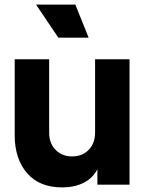

<svg xmlns="http://www.w3.org/2000/svg" viewBox="-20 -804 639 836"><path d="M251 12Q303 12 343 -7.5Q383 -27 404 -67V0H544V-546H394V-227Q394 -180 366 -151.5Q338 -123 294 -123Q250 -123 222 -151.5Q194 -180 194 -227V-546H44V-215Q44 -113 97.5 -50.5Q151 12 251 12ZM234 -640H366L308 -784H137Z"/></svg>

Font: Plus Jakarta Sans ExtraBold
Style: Regular
Weight: 800
Designer: Gumpita Rahayu
Foundry: Tokotype
Version: Version 2.004; ttfautohint (v1.8.3)